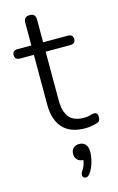

<svg xmlns="http://www.w3.org/2000/svg" viewBox="-137 -695 618 1007"><g transform="rotate(-15 172.0 -191.5)"><path d="M264 8Q182 8 141.5 -36.5Q101 -81 101 -163V-434H27Q-2 -434 -2 -460Q-2 -485 27 -485H101V-609Q101 -641 133 -641Q165 -641 165 -609V-485H298Q327 -485 327 -460Q327 -434 298 -434H165V-171Q165 -110 189.5 -78.5Q214 -47 271 -47Q291 -47 304.5 -51.5Q318 -56 327 -56Q335 -56 340.5 -50.5Q346 -45 346 -31Q346 -21 342.5 -13.5Q339 -6 329 -3Q318 1 299 4.5Q280 8 264 8ZM219 246Q209 259 197.5 258Q186 257 182 246.5Q178 236 188 221Q206 195 209 166Q188 165 176.5 153Q165 141 165 122Q165 102 177 90.5Q189 79 209 79Q230 79 242.5 92.5Q255 106 255 132Q255 159 246 191Q237 223 219 246Z"/></g></svg>

Font: Chiron GoRound TC L
Style: Regular
Weight: 300
Designer: Ryoko NISHIZUKA 西塚涼子 (kana, bopomofo & ideographs); Paul D. Hunt (Latin, Greek & Cyrillic); Sandoll Communications 산돌커뮤니
Foundry: Adobe
Version: Version 1.000;hotconv 1.1.1;makeotfexe 2.6.0